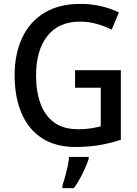

<svg xmlns="http://www.w3.org/2000/svg" viewBox="-20 -744 705 985"><path d="M365 -384H600V-27Q546 -9 489.5 0.5Q433 10 367 10Q265 10 195.5 -35Q126 -80 90.5 -163Q55 -246 55 -358Q55 -468 94 -550.5Q133 -633 208 -678.5Q283 -724 392 -724Q447 -724 497.5 -712.5Q548 -701 590 -680L553 -592Q517 -610 475.5 -621.5Q434 -633 390 -633Q281 -633 223 -559.5Q165 -486 165 -356Q165 -275 187.5 -213Q210 -151 257.5 -116Q305 -81 382 -81Q418 -81 446 -85.5Q474 -90 497 -96V-294H365ZM435 71Q425 103 404 145.5Q383 188 359 221H300V209Q306 191 313.5 164.5Q321 138 327 110Q333 82 334 61H435Z"/></svg>

Font: Noto Sans Lao UI SemCond Med
Style: Regular
Weight: 500
Width: 4
Designer: Monotype Design Team
Foundry: Monotype Imaging Inc.
Version: Version 2.000; ttfautohint (v1.8.4.7-5d5b)